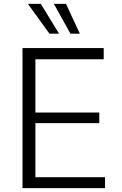

<svg xmlns="http://www.w3.org/2000/svg" viewBox="-20 -978 633 998"><path d="M97 0H526V-57H164V-338H496V-393H164V-670H519V-728H97ZM125 -958 237 -803H287L192 -958ZM260 -958 346 -803H395L323 -958Z"/></svg>

Font: Wafeq Light
Style: Regular
Weight: 300
Designer: Rasmus Andersson & Azza Alameddine
Foundry: Google & TypeTogether
Version: Version 3.000;January 28, 2025;FontCreator 15.0.0.3014 64-bi